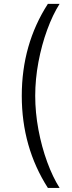

<svg xmlns="http://www.w3.org/2000/svg" viewBox="-20 -757 365 977"><path d="M223.6 -737.3H283.2Q248.5 -682.6 220.2 -605.5Q191.9 -528.3 175.5 -440.9Q159.2 -353.5 159.2 -269.5Q159.2 -185.1 175.5 -97.4Q191.9 -9.8 220.2 67.4Q248.5 144.5 283.2 199.2H223.6Q90.8 -8.3 90.8 -269.5Q90.8 -531.2 223.6 -737.3Z"/></svg>

Font: Pretendard Light
Style: Regular
Weight: 300
Designer: Base glyphs from Inter by Rasmus Andersson; Hangeul glyphs from Noto Sans CJK(Source Han Sans) by Jang Soo-young and Kan
Foundry: Kil Hyung-jin
Version: Version 1.309